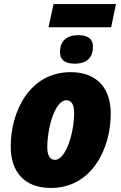

<svg xmlns="http://www.w3.org/2000/svg" viewBox="-20 -920 600 950"><path d="M220 -785H530L554 -900H245ZM350 -605C415 -605 440 -641 440 -688C440 -734 406 -746 367 -746C310 -746 277 -717 277 -663C277 -619 307 -605 350 -605ZM232 10C432 10 528 -181 528 -358C528 -487 456 -563 330 -563C126 -563 33 -368 33 -195C33 -65 105 10 232 10ZM252 -129C227 -129 214 -151 214 -191C214 -290 253 -424 308 -424C333 -424 347 -403 347 -362C347 -264 306 -129 252 -129Z"/></svg>

Font: Noto Sans SemiCondensed Black
Style: Italic
Weight: 900
Width: 4
Italic angle: -12°
Designer: Monotype Design Team
Foundry: Monotype Imaging Inc.
Version: Version 2.013